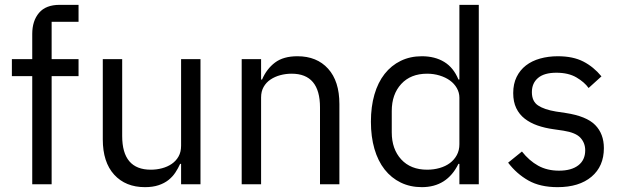

<svg xmlns="http://www.w3.org/2000/svg" viewBox="-20 -760 2567 792"><path d="M113 -446H29V-516H113V-620Q113 -674 141 -707Q169 -740 226 -740H304V-670H193V-516H304V-446H193V0H113Z M727 -84H723Q715 -66 703.5 -48.5Q692 -31 675 -17.5Q658 -4 634 4Q610 12 578 12Q498 12 451 -39.5Q404 -91 404 -185V-516H484V-199Q484 -60 602 -60Q626 -60 648.5 -66Q671 -72 688.5 -84Q706 -96 716.5 -114.5Q727 -133 727 -159V-516H807V0H727Z M977 0V-516H1057V-432H1061Q1080 -476 1114.5 -502Q1149 -528 1207 -528Q1287 -528 1333.5 -476.5Q1380 -425 1380 -331V0H1300V-317Q1300 -456 1183 -456Q1159 -456 1136.5 -450Q1114 -444 1096 -432Q1078 -420 1067.5 -401.5Q1057 -383 1057 -358V0Z M1875 -84H1871Q1824 12 1720 12Q1672 12 1633 -7Q1594 -26 1566.5 -61Q1539 -96 1524.5 -146Q1510 -196 1510 -258Q1510 -320 1524.5 -370Q1539 -420 1566.5 -455Q1594 -490 1633 -509Q1672 -528 1720 -528Q1774 -528 1812.5 -504.5Q1851 -481 1871 -432H1875V-740H1955V0H1875ZM1742 -60Q1769 -60 1793.5 -67Q1818 -74 1836 -87.5Q1854 -101 1864.5 -120.5Q1875 -140 1875 -165V-357Q1875 -378 1864.5 -396.5Q1854 -415 1836 -428Q1818 -441 1793.5 -448.5Q1769 -456 1742 -456Q1674 -456 1635 -413.5Q1596 -371 1596 -302V-214Q1596 -145 1635 -102.5Q1674 -60 1742 -60Z M2280 12Q2208 12 2159.5 -15.5Q2111 -43 2076 -89L2133 -135Q2163 -97 2200 -76.5Q2237 -56 2286 -56Q2337 -56 2365.5 -78Q2394 -100 2394 -140Q2394 -170 2374.5 -191.5Q2355 -213 2304 -221L2263 -227Q2227 -232 2197 -242.5Q2167 -253 2144.5 -270.5Q2122 -288 2109.5 -314Q2097 -340 2097 -376Q2097 -414 2111 -442.5Q2125 -471 2149.5 -490Q2174 -509 2208 -518.5Q2242 -528 2281 -528Q2344 -528 2386.5 -506Q2429 -484 2461 -445L2408 -397Q2391 -421 2358 -440.5Q2325 -460 2275 -460Q2225 -460 2199.5 -438.5Q2174 -417 2174 -380Q2174 -342 2199.5 -325Q2225 -308 2273 -300L2313 -294Q2399 -281 2435 -244.5Q2471 -208 2471 -149Q2471 -74 2420 -31Q2369 12 2280 12Z"/></svg>

Font: IBM Plex Sans
Style: Regular
Weight: 400
Designer: Mike Abbink, Paul van der Laan, Pieter van Rosmalen
Foundry: Bold Monday
Version: Version 3.005